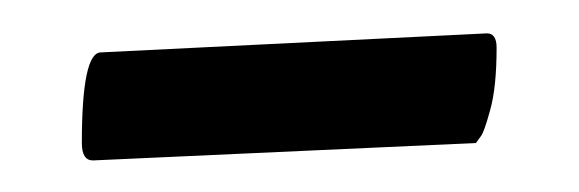

<svg xmlns="http://www.w3.org/2000/svg" viewBox="-20 -290 356 118"><path d="M37.1 -191.4Q30.3 -191.4 30.3 -202.1Q30.3 -257.8 42 -257.8L279.3 -269.5Q285.2 -269.5 285.2 -260.7Q285.2 -236.3 281.2 -222.2Q277.3 -208 275.4 -206.1L272.5 -202.1Z"/></svg>

Font: Crimson Text SemiBold
Style: Regular
Weight: 600
Designer: Sebastian Kosch
Foundry: Sebastian Kosch
Version: Version 1.100; ttfautohint (v1.8.4)